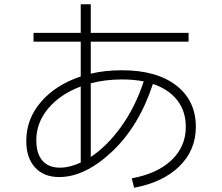

<svg xmlns="http://www.w3.org/2000/svg" viewBox="-20 -822 1040 899"><path d="M597 13Q717 -9 783.5 -72.5Q850 -136 850 -228Q850 -301 810 -352.5Q770 -404 696 -429Q631 -231 504.5 -112Q378 7 257 7Q185 7 144 -38Q103 -83 103 -162Q103 -265 172 -345Q241 -425 358 -464V-627H137V-668H358V-802H405V-668H863V-627H405V-477Q470 -493 552 -493Q713 -493 805 -422Q897 -351 897 -228Q897 -119 820 -43.5Q743 32 608 57ZM653 -441Q606 -450 552 -450Q472 -450 405 -432V-87Q481 -137 547 -228.5Q613 -320 653 -441ZM358 -417Q262 -381 206 -314.5Q150 -248 150 -165Q150 -103 178.5 -70Q207 -37 260 -37Q307 -37 358 -61Z"/></svg>

Font: Mplus 1p Light
Style: Regular
Weight: 300
Version: Version 1.061